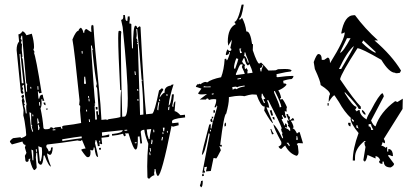

<svg xmlns="http://www.w3.org/2000/svg" viewBox="-20 -752 1806 840"><path d="M399.4 -272.5 398.4 -284.2H406.2L407.2 -273.4ZM98.6 -350.6 97.7 -372.1Q97.7 -381.8 99.6 -381.8L94.7 -389.6Q82 -541 78.1 -580.1L77.1 -595.7H73.2Q73.2 -591.8 70.3 -583L75.2 -576.2L72.3 -567.4Q72.3 -560.5 75.2 -560.5H76.2L75.2 -533.2L78.1 -504.9Q78.1 -502 75.2 -501L79.1 -494.1L94.7 -350.6ZM638.7 -73.2 636.7 -85H632.8L634.8 -73.2ZM636.7 -88.9 640.6 -89.8 638.7 -104.5H634.8ZM570.3 -125 578.1 -126 577.1 -129.9 569.3 -128.9ZM645.5 -121.1V-123Q645.5 -127 647.5 -133.8L646.5 -140.6H642.6V-136.7Q642.6 -129.9 640.6 -125Q641.6 -121.1 645.5 -121.1ZM690.4 -137.7Q690.4 -141.6 693.4 -149.4Q692.4 -153.3 688.5 -153.3V-151.4Q688.5 -147.5 686.5 -141.6V-137.7ZM141.6 -87.9 140.6 -99.6H136.7L137.7 -87.9ZM126 -50.8Q126 -85 125 -93.8L117.2 -97.7L122.1 -50.8ZM418 -128.9V-136.7L414.1 -135.7V-128.9ZM154.3 -45.9 158.2 -46.9Q164.1 -65.4 164.1 -86.9L163.1 -106.4L147.5 -112.3ZM691.4 -165 695.3 -166 694.3 -173.8 690.4 -172.9ZM710.9 -170.9 713.9 -171.9V-179.7L710 -178.7ZM651.4 -172.9 655.3 -173.8 654.3 -184.6H650.4ZM698.2 -177.7 700.2 -193.4H692.4L694.3 -177.7ZM634.8 -143.6V-146.5Q634.8 -157.2 641.6 -187.5L622.1 -185.5L625 -162.1L630.9 -143.6ZM252.9 -134.8 256.8 -135.7Q324.2 -146.5 337.9 -147.5L336.9 -155.3Q309.6 -152.3 252 -142.6ZM525.4 -179.7 537.1 -180.7 536.1 -184.6 524.4 -183.6ZM210.9 -181.6 222.7 -182.6 221.7 -186.5 210 -185.5ZM370.1 -217.8 374 -218.8 372.1 -230.5 368.2 -229.5ZM147.5 -182.6 151.4 -183.6V-186.5Q151.4 -191.4 154.3 -191.4Q150.4 -198.2 149.4 -207L145.5 -206.1ZM719.7 -270.5 721.7 -286.1Q715.8 -285.2 715.8 -278.3V-270.5ZM144.5 -210 152.3 -214.8Q147.5 -220.7 146.5 -233.4H142.6ZM672.9 -269.5V-273.4Q672.9 -285.2 676.8 -301.8V-305.7L672.9 -304.7Q668 -279.3 668 -273.4Q668.9 -269.5 672.9 -269.5ZM357.4 -263.7 361.3 -264.6 360.4 -272.5 356.4 -271.5ZM126 -243.2 125 -251H121.1L122.1 -243.2ZM680.7 -309.6 679.7 -317.4H675.8L676.8 -309.6ZM121.1 -175.8 125 -176.8 118.2 -199.2 122.1 -200.2 117.2 -207Q116.2 -218.8 116.2 -257.8L108.4 -260.7L115.2 -195.3ZM582 -310.5 585.9 -311.5 585 -319.3 581.1 -318.4ZM709 -332 712.9 -333 711.9 -340.8 708 -339.8ZM372.1 -308.6 371.1 -320.3H367.2L368.2 -308.6ZM152.3 -289.1 156.2 -290 154.3 -305.7 150.4 -304.7ZM366.2 -323.2 370.1 -324.2 369.1 -332 365.2 -331.1ZM585 -354.5 584 -362.3H580.1L581.1 -354.5ZM148.4 -359.4 147.5 -375H143.6L144.5 -359.4ZM117.2 -364.3 116.2 -372.1H112.3L113.3 -364.3ZM574.2 -423.8 572.3 -439.5H568.4L570.3 -423.8ZM348.6 -384.8 356.4 -385.7 352.5 -417 348.6 -416 347.7 -388.7ZM341.8 -517.6 340.8 -529.3 336.9 -528.3 337.9 -517.6ZM83 -387.7 69.3 -516.6 65.4 -515.6 75.2 -387.7ZM396.5 -228.5 404.3 -229.5 400.4 -264.6 408.2 -265.6 409.2 -250H413.1L405.3 -363.3Q405.3 -367.2 400.4 -374Q403.3 -382.8 403.3 -386.7Q395.5 -418.9 383.8 -534.2H387.7Q382.8 -540 381.8 -552.7H377.9Q391.6 -341.8 396.5 -299.8Q392.6 -298.8 392.6 -294.9L396.5 -295.9L393.6 -287.1Q395.5 -267.6 396.5 -228.5ZM592.8 -249 607.4 -251Q606.4 -337.9 599.6 -399.4H603.5Q603.5 -403.3 599.6 -403.3Q588.9 -547.9 580.1 -625H576.2L578.1 -602.5Q578.1 -592.8 576.2 -585Q581.1 -578.1 582 -574.2H578.1L583 -566.4Q583 -562.5 579.1 -562.5Q579.1 -558.6 583 -558.6ZM633.8 29.3H631.8Q626 29.3 625 22.5L624 -24.4Q624 -72.3 628.9 -123Q613.3 -162.1 611.3 -184.6Q595.7 -182.6 595.7 -174.8L601.6 -125L593.8 -124L590.8 -155.3L583 -154.3V-139.6Q583 -97.7 573.2 -97.7Q563.5 -97.7 542 -168.9L526.4 -168L531.2 -160.2L523.4 -155.3Q518.6 -163.1 518.6 -167Q495.1 -160.2 470.7 -158.2L469.7 -166H473.6Q516.6 -170.9 516.6 -181.6V-182.6L425.8 -172.9L426.8 -157.2Q442.4 -159.2 458 -164.1V-158.2Q458 -152.3 451.2 -152.3L423.8 -149.4L426.8 -122.1L422.9 -121.1L415 -125L416 -113.3L408.2 -112.3Q407.2 -124 401.4 -138.7H397.5V-136.7Q397.5 -132.8 395.5 -126Q408.2 -77.1 409.2 -65.4H408.2Q397.5 -65.4 393.6 -106.4H389.6V-103.5Q389.6 -94.7 382.8 -93.8L375 -96.7L376 -85Q376 -65.4 366.2 -64.5H362.3Q356.4 -64.5 335 -96.7Q341.8 -101.6 354.5 -102.5L338.9 -139.6Q335 -139.6 335 -135.7H331.1Q324.2 -135.7 319.3 -137.7Q252 -127 189.5 -120.1Q182.6 -120.1 182.6 -111.3V-108.4Q192.4 -96.7 192.4 -89.8Q203.1 -89.8 203.1 -103.5V-106.4L210.9 -107.4Q209 -75.2 198.2 -74.2L185.5 -81.1Q189.5 -56.6 203.1 -23.4Q193.4 -23.4 174.8 -72.3L170.9 -71.3Q168 -31.2 158.2 -31.2Q152.3 -31.2 146.5 -41L142.6 -84H138.7L136.7 -63.5L140.6 -20.5Q140.6 -14.6 130.9 -7.8Q122.1 -7.8 110.4 -53.7Q113.3 -53.7 113.3 -56.6V-57.6L105.5 -56.6V-52.7Q105.5 -43.9 97.7 -43.9Q91.8 -43.9 90.8 -52.2Q89.8 -60.5 88.9 -70.3L95.7 -83L88.9 -106.4Q91.8 -114.3 91.8 -118.2H90.8Q82 -118.2 78.1 -132.8L32.2 -120.1L23.4 -130.9V-131.8Q23.4 -137.7 37.1 -147.5L68.4 -151.4Q72.3 -151.4 72.3 -147.5Q94.7 -155.3 94.7 -161.1L92.8 -185.5Q87.9 -226.6 82 -247.1L83 -270.5Q76.2 -303.7 75.2 -312.5L78.1 -321.3Q73.2 -328.1 73.2 -332L80.1 -336.9H84L85 -329.1Q85 -325.2 82 -325.2Q85.9 -316.4 87.9 -306.6Q87.9 -302.7 84 -301.8L88.9 -294.9Q88.9 -291 85 -290Q90.8 -276.4 92.8 -255.9H96.7Q94.7 -275.4 94.7 -285.2Q94.7 -294.9 96.7 -294.9Q90.8 -314.5 84 -380.9Q77.1 -378.9 77.1 -373L81.1 -364.3L78.1 -356.4Q83 -348.6 83 -344.7L76.2 -340.8L71.3 -347.7Q52.7 -527.3 52.7 -533.2Q52.7 -558.6 63.5 -570.3L60.5 -601.6Q70.3 -602.5 78.1 -615.2Q86.9 -614.3 95.7 -597.7L119.1 -604.5Q128.9 -571.3 128.9 -545.9Q128.9 -540 126 -534.2Q130.9 -526.4 131.8 -522.5H127.9Q136.7 -505.9 162.1 -345.7L150.4 -343.8L149.4 -351.6H145.5L148.4 -320.3L152.3 -321.3Q153.3 -337.9 167 -337.9Q168 -326.2 173.8 -311.5L166 -310.5L165 -318.4L161.1 -317.4L162.1 -301.8Q162.1 -286.1 157.2 -278.3Q167 -232.4 169.9 -193.4Q170.9 -186.5 179.7 -186.5Q201.2 -186.5 201.2 -195.3V-196.3Q212.9 -193.4 213.9 -189.5L220.7 -194.3L246.1 -197.3L247.1 -189.5L254.9 -190.4L250 -197.3L257.8 -202.1Q307.6 -208 335 -213.9Q330.1 -262.7 330.1 -268.6L331.1 -288.1Q330.1 -292 326.2 -292L328.1 -311.5Q304.7 -541 296.9 -579.1Q311.5 -616.2 324.2 -618.2V-619.1Q324.2 -625 334 -630.9Q342.8 -623 344.7 -608.4H348.6Q348.6 -624 358.4 -625Q377.9 -611.3 379.9 -611.3L378.9 -628.9Q378.9 -642.6 383.8 -643.6Q384.8 -640.6 387.7 -640.6H388.7Q393.6 -556.6 412.1 -372.1Q420.9 -292 423.8 -227.5L444.3 -229.5Q447.3 -229.5 447.3 -226.6L455.1 -230.5Q498 -236.3 506.8 -240.2Q506.8 -354.5 510.7 -354.5Q509.8 -358.4 505.9 -358.4Q497.1 -526.4 497.1 -585Q497.1 -612.3 499 -616.2L502.9 -617.2Q510.7 -617.2 510.7 -610.4Q508.8 -604.5 508.8 -550.8Q508.8 -461.9 514.6 -241.2L526.4 -242.2Q539.1 -248 539.1 -321.3Q539.1 -418 516.6 -633.8L509.8 -665Q519.5 -666 519.5 -678.7L518.6 -685.5L526.4 -686.5Q527.3 -676.8 528.8 -668.5Q530.3 -660.2 536.1 -660.2H537.1L539.1 -679.7L546.9 -680.7L547.9 -668.9L545.9 -649.4Q553.7 -649.4 554.7 -645.5V-615.2Q554.7 -590.8 557.6 -540L561.5 -541Q562.5 -639.6 572.3 -639.6Q579.1 -639.6 580.1 -628.9L590.8 -637.7Q590.8 -634.8 593.8 -634.8H594.7Q609.4 -345.7 619.1 -252L646.5 -254.9Q656.2 -260.7 675.8 -356.4Q677.7 -356.4 686.5 -365.2Q694.3 -365.2 694.3 -358.4Q678.7 -336.9 678.7 -326.2V-325.2Q692.4 -345.7 700.2 -346.7V-351.6Q700.2 -374 728.5 -377.9V-378.9Q728.5 -381.8 739.3 -382.8Q720.7 -326.2 717.8 -290Q726.6 -291 732.4 -338.9L740.2 -339.8V-333Q740.2 -320.3 733.4 -288.1Q734.4 -284.2 738.3 -284.2Q739.3 -307.6 747.1 -308.6V-304.7Q744.1 -276.4 744.1 -268.6V-265.6Q752.9 -265.6 769.5 -248L789.1 -250L790 -238.3L782.2 -237.3Q732.4 -232.4 732.4 -220.7L733.4 -212.9L760.7 -215.8L761.7 -204.1L735.4 -197.3Q734.4 -201.2 730.5 -201.2Q686.5 17.6 670.9 17.6Q664.1 17.6 660.2 -12.7H656.2V-8.8Q656.2 -2 654.3 3.9L655.3 14.6Q644.5 16.6 633.8 29.3ZM414.1 -96.7 413.1 -104.5 420.9 -105.5 421.9 -97.7ZM181.6 -272.5 180.7 -276.4 188.5 -277.3 189.5 -273.4ZM179.7 -292H177.7Q172.9 -292 169.9 -302.7L177.7 -303.7Z M1030.3 -519.5 1038.1 -520.5 1037.1 -524.4Q1032.2 -531.2 1032.2 -535.2Q1035.2 -536.1 1035.2 -539.1V-540L1027.3 -539.1ZM1064.5 -477.5 1068.4 -478.5 1065.4 -489.3Q1054.7 -512.7 1053.7 -522.5H1049.8V-518.6Q1049.8 -511.7 1047.9 -506.8H1048.8Q1056.6 -506.8 1064.5 -477.5ZM1008.8 -451.2Q1022.5 -489.3 1022.5 -494.1L1013.7 -497.1Q1003.9 -470.7 1003.9 -457Q1003.9 -451.2 1006.8 -451.2ZM1062.5 -430.7 1085 -433.6Q1082 -450.2 1071.3 -471.7L1065.4 -465.8Q1056.6 -465.8 1048.8 -499Q1043.9 -497.1 1039.1 -482.4Q1046.9 -468.8 1052.7 -468.8L1049.8 -460.9L1051.8 -449.2L1059.6 -454.1Q1060.5 -446.3 1064.5 -446.3Q1062.5 -442.4 1062.5 -437.5ZM1012.7 -423.8 1050.8 -428.7Q1050.8 -432.6 1038.1 -459Q1041 -464.8 1041 -468.8V-470.7Q1037.1 -470.7 1032.7 -470.2Q1028.3 -469.7 1011.7 -427.7ZM1124 -439.5V-442.4Q1124 -451.2 1131.8 -463.9Q1131.8 -467.8 1127.9 -467.8V-465.8Q1127.9 -456.1 1117.2 -454.1L1120.1 -439.5ZM1019.5 -404.3 1034.2 -407.2V-411.1L1018.6 -408.2ZM901.4 -370.1V-374L886.7 -373Q877 -373 874 -375Q870.1 -374 870.1 -370.1ZM998 -359.4Q1002 -362.3 1004.9 -363.3Q1007.8 -364.3 1008.8 -364.3Q1013.7 -364.3 1013.7 -361.3Q1029.3 -371.1 1050.8 -374L1049.8 -377.9Q1019.5 -374 1019.5 -370.1L1011.7 -373L996.1 -371.1ZM907.2 -337.9 915 -339.8 914.1 -343.8 906.2 -341.8ZM1204.1 -282.2 1210.9 -284.2Q1209 -300.8 1182.6 -353.5H1178.7L1179.7 -345.7Q1202.1 -296.9 1204.1 -282.2ZM1134.8 -300.8 1138.7 -301.8V-305.7Q1133.8 -310.5 1132.8 -318.4L1140.6 -320.3Q1129.9 -335 1128.9 -341.8H1125L1124 -325.2ZM899.4 -176.8 903.3 -177.7 902.3 -184.6 898.4 -183.6ZM1283.2 -140.6 1280.3 -156.2H1276.4L1277.3 -152.3Q1277.3 -146.5 1275.4 -140.6ZM1244.1 -112.3 1247.1 -114.3V-118.2Q1243.2 -123 1241.2 -127.9L1233.4 -127Q1243.2 -118.2 1244.1 -112.3ZM865.2 3.9 897.5 -165Q896.5 -168.9 892.6 -168.9Q876 -77.1 863.3 -74.2V-75.2Q863.3 -86.9 895.5 -207L902.3 -209V-203.1Q902.3 -197.3 901.4 -192.4Q901.4 -189.5 905.3 -189.5V-190.4Q905.3 -202.1 930.7 -286.1Q929.7 -290 925.8 -290L926.8 -283.2L918.9 -282.2V-285.2Q925.8 -300.8 925.8 -312.5V-317.4L916 -318.4Q904.3 -318.4 893.6 -314.5Q892.6 -321.3 886.7 -321.3Q881.8 -320.3 881.8 -317.4V-316.4H853.5L885.7 -340.8Q871.1 -338.9 862.3 -338.9Q847.7 -338.9 846.7 -343.8L861.3 -364.3L840.8 -371.1H838.9Q836.9 -371.1 836.9 -372.1Q836.9 -375 844.7 -385.7V-381.8L853.5 -385.7Q856.4 -385.7 856.4 -382.8Q868.2 -392.6 878.9 -393.6L886.7 -391.6Q904.3 -405.3 947.3 -414.1Q960 -446.3 962.9 -494.1L969.7 -495.1L971.7 -487.3Q976.6 -488.3 986.3 -521.5Q986.3 -524.4 983.4 -524.4H982.4V-522.5Q982.4 -512.7 968.8 -510.7L967.8 -514.6Q971.7 -534.2 976.6 -536.1Q979.5 -529.3 984.4 -529.3Q992.2 -529.3 992.2 -535.2Q992.2 -541 987.3 -541Q994.1 -568.4 994.1 -576.2V-578.1L978.5 -551.8L976.6 -569.3Q976.6 -629.9 1011.7 -646.5Q1005.9 -652.3 1005.9 -656.2Q1021.5 -659.2 1037.1 -731.4L1044.9 -732.4L1045.9 -729.5Q1037.1 -672.9 1027.3 -671.9L1028.3 -664.1L1039.1 -673.8Q1053.7 -647.5 1057.6 -614.3H1059.6Q1075.2 -614.3 1083 -558.6L1086.9 -559.6L1085.9 -532.2Q1105.5 -473.6 1114.3 -473.6L1122.1 -478.5Q1129.9 -472.7 1154.3 -443.4L1184.6 -444.3Q1189.5 -445.3 1196.3 -449.2L1225.6 -450.2Q1254.9 -450.2 1255.9 -442.4Q1252.9 -442.4 1252.9 -439.5Q1237.3 -438.5 1190.4 -427.7L1189.5 -424.8L1190.4 -421.9L1189.5 -416H1190.4Q1192.4 -416 1193.4 -414.1Q1233.4 -419.9 1263.7 -419.9V-418.9Q1263.7 -412.1 1255.9 -406.2Q1238.3 -405.3 1218.8 -398.4L1220.7 -386.7H1224.6Q1232.4 -386.7 1233.4 -380.9Q1220.7 -365.2 1197.3 -356.4Q1206.1 -344.7 1210 -323.2H1206.1L1207 -315.4L1214.8 -319.3Q1223.6 -310.5 1235.4 -283.2Q1233.4 -279.3 1233.4 -272.5L1234.4 -263.7L1225.6 -265.6L1228.5 -246.1L1233.4 -240.2L1226.6 -234.4Q1217.8 -243.2 1216.8 -249Q1212.9 -249 1212.9 -245.1Q1217.8 -238.3 1218.8 -233.4L1211.9 -229.5Q1222.7 -210.9 1222.7 -204.1H1226.6V-211.9Q1234.4 -210.9 1234.9 -205.1Q1235.4 -199.2 1236.3 -193.4L1227.5 -196.3L1228.5 -192.4Q1245.1 -185.5 1246.1 -179.7H1250L1249 -191.4L1239.3 -202.1V-203.1Q1239.3 -206.1 1242.2 -207Q1237.3 -214.8 1235.4 -225.6L1244.1 -222.7L1232.4 -252L1240.2 -252.9Q1241.2 -241.2 1249 -241.2Q1247.1 -234.4 1247.1 -226.6L1251 -227.5L1261.7 -236.3Q1265.6 -231.4 1267.6 -225.6L1252 -223.6Q1261.7 -210.9 1264.6 -194.3Q1260.7 -193.4 1260.7 -189.5H1261.7Q1268.6 -189.5 1279.3 -168L1287.1 -173.8H1291L1305.7 -125L1285.2 -126L1278.3 -122.1L1283.2 -114.3L1286.1 -86.9Q1286.1 -73.2 1277.3 -70.3Q1246.1 -80.1 1227.5 -115.2Q1223.6 -113.3 1210.9 -100.6H1210Q1204.1 -100.6 1198.2 -110.4Q1210.9 -117.2 1210.9 -122.1V-130.9Q1178.7 -189.5 1175.8 -209Q1193.4 -194.3 1214.8 -147.5H1218.8Q1217.8 -156.2 1213.9 -163.1L1215.8 -170.9Q1210.9 -176.8 1210 -186.5Q1210 -189.5 1212.9 -190.4Q1206.1 -211.9 1153.3 -314.5H1149.4L1150.4 -306.6Q1154.3 -302.7 1158.2 -280.3Q1151.4 -282.2 1147.5 -282.2H1145.5Q1146.5 -278.3 1174.8 -212.9Q1167 -212.9 1135.7 -268.6Q1137.7 -275.4 1137.7 -282.2V-286.1H1135.7Q1121.1 -286.1 1102.5 -337.9L1083 -338.9Q1071.3 -337.9 1048.8 -331.1Q1042 -333 1028.3 -333Q1011.7 -333 981.4 -327.1V-320.3Q981.4 -297.9 969.7 -254.9Q960 -253.9 943.4 -118.2H950.2V-110.4Q944.3 -110.4 939.5 -113.3L946.3 -94.7Q928.7 -59.6 925.8 -58.6Q919.9 -60.5 916 -60.5H914.1L902.3 -3.9L880.9 -2L885.7 -22.5L874 -20.5V-13.7Q874 -8.8 872.1 -8.8L877 -1V2.9ZM915 -256.8 913.1 -268.6 919.9 -270.5 920.9 -265.6Q920.9 -258.8 915 -256.8ZM907.2 -233.4 906.2 -241.2H913.1V-239.3Q913.1 -233.4 907.2 -233.4ZM910.2 -217.8H908.2Q902.3 -217.8 900.4 -224.6Q900.4 -232.4 907.2 -233.4ZM1167 -246.1 1160.2 -268.6 1168 -270.5 1174.8 -247.1ZM962.9 -198.2 961.9 -204.1Q961.9 -213.9 967.8 -215.8L968.8 -205.1Q968.8 -200.2 962.9 -198.2ZM1181.6 -228.5H1180.7Q1173.8 -228.5 1171.9 -239.3L1179.7 -240.2ZM1169.9 -164.1 1163.1 -187.5H1167Q1168 -180.7 1177.7 -166ZM864.3 18.6V14.6Q864.3 7.8 870.1 6.8L872.1 17.6ZM859.4 67.4 854.5 59.6Q859.4 47.9 859.4 42V40L867.2 38.1Q867.2 66.4 859.4 67.4Z M1528.3 -219.7V-224.6L1518.6 -233.4Q1518.6 -219.7 1528.3 -219.7ZM1467.8 -520.5Q1481.4 -524.4 1513.7 -585H1498Q1467.8 -524.4 1467.8 -520.5ZM1623 -520.5V-525.4L1569.3 -575.2L1563.5 -565.4Q1595.7 -533.2 1623 -520.5ZM1472.7 -450.2Q1528.3 -543.9 1528.3 -550.8Q1498 -525.4 1462.9 -450.2ZM1613.3 -183.6Q1603.5 -200.2 1603.5 -209H1592.8V-199.2Q1603.5 -199.2 1603.5 -183.6ZM1548.8 -189.5Q1543.9 -199.2 1543.9 -204.1H1539.1V-194.3ZM1579.1 -250Q1571.3 -250 1563.5 -264.6V-270.5Q1570.3 -270.5 1579.1 -254.9ZM1418 -290H1413.1V-300.8H1418ZM1513.7 -199.2Q1502.9 -199.2 1502.9 -214.8H1513.7ZM1689.5 -19.5Q1659.2 -19.5 1659.2 -44.9H1653.3V-35.2Q1638.7 -35.2 1638.7 -44.9Q1638.7 -49.8 1643.6 -49.8Q1638.7 -66.4 1623 -69.3V-58.6L1587.9 -74.2Q1582 -44.9 1574.2 -44.9Q1574.2 -49.8 1569.3 -49.8L1579.1 -109.4Q1574.2 -118.2 1574.2 -129.9Q1579.1 -129.9 1579.1 -134.8H1574.2Q1533.2 -101.6 1533.2 -63.5V-49.8H1523.4Q1523.4 -100.6 1548.8 -169.9Q1513.7 -211.9 1513.7 -234.4H1516.6Q1486.3 -262.7 1462.9 -305.7L1443.4 -335Q1436.5 -335 1418 -305.7Q1418 -331.1 1423.8 -339.8Q1423.8 -353.5 1382.8 -379.9Q1382.8 -395.5 1357.4 -450.2L1352.5 -480.5Q1365.2 -515.6 1373 -515.6Q1387.7 -515.6 1387.7 -490.2H1398.4L1413.1 -500Q1423.8 -500 1423.8 -475.6Q1488.3 -579.1 1488.3 -610.4L1477.5 -605.5H1472.7Q1486.3 -685.5 1528.3 -685.5H1533.2Q1576.2 -627 1633.8 -575.2H1618.2Q1694.3 -509.8 1734.4 -443.4L1729.5 -433.6Q1719.7 -431.6 1713.9 -431.6Q1709 -431.6 1709 -433.6Q1682.6 -433.6 1648.4 -490.2Q1560.5 -541 1543.9 -541Q1472.7 -430.7 1467.8 -405.3Q1529.3 -314.5 1558.6 -285.2V-275.4H1548.8Q1548.8 -286.1 1488.3 -349.6V-344.7Q1524.4 -285.2 1539.1 -285.2V-280.3L1533.2 -270.5Q1539.1 -270.5 1539.1 -264.6L1548.8 -270.5H1553.7Q1553.7 -247.1 1584 -229.5Q1584 -238.3 1603.5 -270.5Q1637.7 -336.9 1653.3 -344.7Q1659.2 -335.9 1659.2 -330.1L1603.5 -224.6Q1613.3 -202.1 1623 -199.2Q1643.6 -261.7 1709 -309.6L1718.8 -305.7L1742.2 -320.3L1741.2 -275.4L1659.2 -144.5L1664.1 -134.8V-125L1653.3 -129.9Q1653.3 -125 1648.4 -114.3Q1656.2 -114.3 1668.9 -104.5Q1668.9 -109.4 1673.8 -109.4V-88.9H1678.7V-99.6H1684.6Q1699.2 -93.8 1699.2 -69.3H1694.3Q1684.6 -74.2 1678.7 -74.2V-69.3L1704.1 -35.2Q1704.1 -27.3 1689.5 -19.5Z"/></svg>

Font: Blackcraft
Style: Regular
Weight: 400
Designer: GGBotNet
Foundry: GGBotNet
Version: 1.00